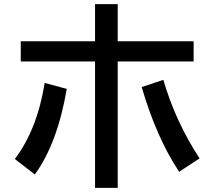

<svg xmlns="http://www.w3.org/2000/svg" viewBox="-20 -848 1040 931"><path d="M440.9 -828.1H550.8V-647.9H918.9V-549.8H550.8V63H440.9V-549.8H80.6V-647.9H440.9ZM51.8 -77.1Q159.7 -218.3 196.8 -445.8L303.7 -417Q258.8 -153.3 148.9 -2ZM848.6 -15.1Q738.8 -180.2 667 -425.8L772 -460.9Q831.5 -256.8 947.8 -80.1Z"/></svg>

Font: BIZ UDGothic
Style: Bold
Weight: 700
Monospace: yes
Designer: TypeBank Co., Ltd.
Foundry: Morisawa Inc.
Version: Version 1.05